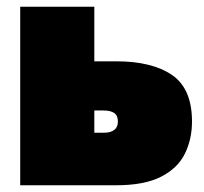

<svg xmlns="http://www.w3.org/2000/svg" viewBox="-20 -550 605 570"><path d="M40 0V-530H260V-368H325Q431 -368 490.5 -327.5Q550 -287 550 -189Q550 -137 529 -94Q508 -51 458.5 -25.5Q409 0 325 0ZM260 -156H289Q309 -156 319.5 -164.5Q330 -173 330 -189Q330 -207 319 -214.5Q308 -222 288 -222H260Z"/></svg>

Font: Golos Text Black
Style: Regular
Weight: 900
Designer: A.Korolkova, Vitaly Kuzmin
Foundry: ParaType Ltd
Version: Version 2.004